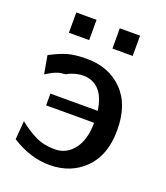

<svg xmlns="http://www.w3.org/2000/svg" viewBox="-126 -749 730 846"><g transform="rotate(20 239.0 -326.0)"><path d="M86 -567V-662H181V-567ZM290 -567V-662H385V-567ZM26 -46 33 -133Q74 -100 112.5 -81.5Q151 -63 203 -63Q257 -63 291.5 -108Q326 -153 326 -232H101V-287H323Q307 -403 220 -411Q175 -413 135 -390Q122 -389 112 -387.5Q102 -386 91.5 -381.5Q81 -377 77.5 -375.5Q74 -374 61 -366Q48 -358 46 -357L31 -442Q76 -466 110.5 -476Q145 -486 201 -486Q304 -486 368.5 -421Q433 -356 433 -236Q433 -119 368.5 -54.5Q304 10 204 10Q113 10 26 -46Z"/></g></svg>

Font: Coval
Style: Medium
Weight: 500
Foundry: Context Ltd
Version: Version 001.000